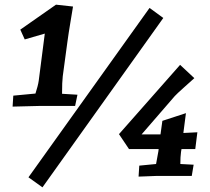

<svg xmlns="http://www.w3.org/2000/svg" viewBox="-20 -754 901 823"><path d="M37 -344 132 -353Q143 -387 146 -408L172 -610L86 -585L67 -627L220 -734L293 -726Q290 -707 282 -659.5Q274 -612 269 -575L249 -427Q246 -403 246 -352L312 -348L302 -300H154L34 -297ZM102 6 621 -720 680 -677 162 49ZM490 -179 752 -476 813 -419Q802 -409 769.5 -380Q737 -351 729 -342L587 -178H668L676 -236L777 -269L766 -184L826 -187L817 -115H758L756 -103Q753 -81 753 -51L810 -48L802 0H654L602 2L574 3L577 -44L649 -51L659 -106L660 -115H533Z"/></svg>

Font: Andada Pro ExtraBold
Style: Italic
Weight: 800
Italic angle: -6.99998°
Designer: Carolina Giovagnoli
Foundry: Huerta Tipografica
Version: Version 3.005; ttfautohint (v1.8.4)